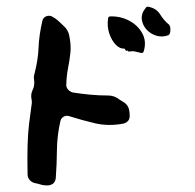

<svg xmlns="http://www.w3.org/2000/svg" viewBox="-20 -565 593 585"><path d="M499 -480Q499 -476 499 -472Q499 -468 498 -465Q496 -458 491 -457Q473 -451 455.5 -456.5Q438 -462 426 -475.5Q414 -489 412 -506.5Q410 -524 424 -541Q427 -546 434 -544Q457 -539 468 -521Q479 -503 495 -490Q499 -484 499 -480ZM375 -215Q377 -193 354 -188Q309 -180 269 -189.5Q229 -199 191 -211Q182 -214 174 -209.5Q166 -205 164 -196Q154 -153 153.5 -108.5Q153 -64 150 -23Q148 -2 126 0Q121 0 115 -0.5Q109 -1 103 -3Q97 -5 87 -7Q77 -9 70.5 -16.5Q64 -24 64 -34Q63 -85 64 -121.5Q65 -158 68.5 -187Q72 -216 76 -244Q78 -254 76 -263Q73 -278 79.5 -291Q86 -304 84 -321Q82 -331 85 -340Q96 -382 97.5 -420Q99 -458 109 -501Q111 -511 120 -515Q129 -519 138 -515Q148 -510 156.5 -502.5Q165 -495 173 -487Q188 -474 191 -456Q197 -428 194.5 -404.5Q192 -381 187.5 -358.5Q183 -336 182 -309Q181 -299 187.5 -292Q194 -285 203 -283Q229 -279 255.5 -276.5Q282 -274 310 -274Q329 -274 345 -261Q347 -260 349 -258.5Q351 -257 353 -256Q372 -246 374 -226Q375 -222 375 -215ZM418 -409Q416 -402 409 -404Q399 -406 391.5 -408Q384 -410 373 -408Q371 -407 370.5 -409Q370 -411 368 -411Q366 -409 363 -411Q362 -413 361 -415Q360 -417 358 -417Q345 -416 332.5 -429Q320 -442 313 -463Q306 -484 309 -506Q309 -515 316 -515Q347 -516 373.5 -502Q400 -488 413.5 -463.5Q427 -439 418 -409Z"/></svg>

Font: Slackside One
Style: Regular
Weight: 400
Version: Version 1.000